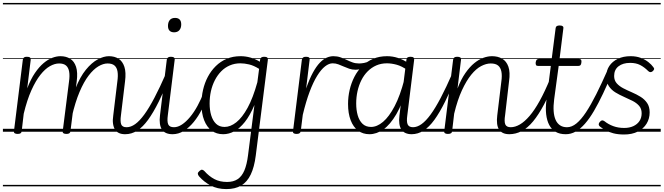

<svg xmlns="http://www.w3.org/2000/svg" viewBox="-20 -905 4559 1319"><path d="M839 17Q815 17 797.5 9Q780 1 770 -15Q760 -31 756.5 -55.5Q753 -80 758 -112L786 -344Q792 -385 787.5 -413Q783 -441 766.5 -455Q750 -469 719 -469Q689 -469 655.5 -449Q622 -429 589 -386Q556 -343 526.5 -273.5Q497 -204 474 -105H451Q468 -219 499 -298Q530 -377 570 -426Q610 -475 651.5 -497Q693 -519 728 -519Q767 -519 794.5 -501.5Q822 -484 834.5 -446Q847 -408 839 -346L811 -114Q805 -71 812.5 -51Q820 -31 849 -31Q858 -31 862.5 -23.5Q867 -16 866 -7Q865 2 858.5 9.5Q852 17 839 17ZM101 15Q88 15 81 10.5Q74 6 76 -5L137 -496Q139 -506 145 -510.5Q151 -515 164 -515Q180 -515 186 -510Q192 -505 191 -494L167 -298Q191 -361 220 -403.5Q249 -446 279.5 -471.5Q310 -497 339.5 -508Q369 -519 395 -519Q434 -519 462 -501.5Q490 -484 502.5 -446Q515 -408 507 -346L464 -4Q463 6 456.5 10.5Q450 15 436 15Q423 15 416 10.5Q409 6 411 -5L454 -344Q460 -385 455 -413Q450 -441 433.5 -455Q417 -469 386 -469Q356 -469 323 -450.5Q290 -432 257.5 -391Q225 -350 195.5 -284.5Q166 -219 143 -124L129 -4Q128 6 121.5 10.5Q115 15 101 15ZM0 365H964V375H0ZM0 -20H964V0H0ZM0 -505H964V-500H0ZM0 -885H964V-875H0Z M840 17Q830 17 824.5 9.5Q819 2 820 -7Q821 -16 828.5 -23.5Q836 -31 850 -31Q879 -31 909 -52.5Q939 -74 971.5 -118.5Q1004 -163 1041 -233.5Q1078 -304 1121 -402Q1126 -412 1134.5 -412Q1143 -412 1149.5 -405.5Q1156 -399 1152 -389Q1109 -284 1071 -207.5Q1033 -131 997 -81.5Q961 -32 922.5 -7.5Q884 17 840 17ZM964 365V375ZM964 -20V0ZM964 -505V-500ZM964 -885V-875Z M1166 17Q1140 17 1121.5 9Q1103 1 1092.5 -15Q1082 -31 1078.5 -55.5Q1075 -80 1079 -112L1126 -496Q1128 -506 1134.5 -510.5Q1141 -515 1154 -515Q1169 -515 1175.5 -509.5Q1182 -504 1180 -494L1133 -114Q1127 -71 1135.5 -51Q1144 -31 1175 -31Q1185 -31 1189.5 -23.5Q1194 -16 1193 -7Q1192 2 1185 9.5Q1178 17 1166 17ZM1176 -683Q1156 -683 1145 -694Q1134 -705 1134 -727Q1134 -752 1146 -767Q1158 -782 1183 -782Q1203 -782 1214 -771Q1225 -760 1225 -737Q1225 -713 1212.5 -698Q1200 -683 1176 -683ZM964 365H1289V375H964ZM964 -20H1289V0H964ZM964 -505H1289V-500H964ZM964 -885H1289V-875H964Z M1165 17Q1155 17 1149.5 9.5Q1144 2 1145 -7Q1146 -16 1153.5 -23.5Q1161 -31 1175 -31Q1202 -31 1230 -49.5Q1258 -68 1285.5 -101Q1313 -134 1337 -178Q1361 -222 1381 -274Q1385 -284 1393 -285Q1401 -286 1408 -280.5Q1415 -275 1412 -265Q1394 -208 1368.5 -157Q1343 -106 1311 -67Q1279 -28 1242.5 -5.5Q1206 17 1165 17ZM1289 365V375ZM1289 -20V0ZM1289 -505V-500ZM1289 -885V-875Z M1535 394Q1474 394 1427.5 369.5Q1381 345 1347 306Q1339 296 1339 287.5Q1339 279 1351 269Q1361 260 1368.5 261Q1376 262 1384 270Q1416 306 1453 325.5Q1490 345 1540 345Q1584 345 1613 325.5Q1642 306 1659 265.5Q1676 225 1684 161L1728 -184Q1697 -111 1662 -67Q1627 -23 1589.5 -3Q1552 17 1513 17Q1467 17 1434 -7.5Q1401 -32 1382.5 -79Q1364 -126 1364 -191Q1364 -240 1375 -288Q1386 -336 1408 -377.5Q1430 -419 1462.5 -451Q1495 -483 1537.5 -501Q1580 -519 1633 -519Q1667 -519 1700.5 -509.5Q1734 -500 1765 -481L1767 -496Q1769 -506 1775.5 -510.5Q1782 -515 1795 -515Q1810 -515 1816 -509.5Q1822 -504 1820 -493L1737 164Q1727 243 1702.5 294Q1678 345 1637 369.5Q1596 394 1535 394ZM1523 -33Q1563 -33 1603.5 -65Q1644 -97 1681 -164.5Q1718 -232 1748 -340L1760 -432Q1723 -455 1691 -462.5Q1659 -470 1631 -470Q1592 -470 1558.5 -455.5Q1525 -441 1499.5 -415Q1474 -389 1456 -354Q1438 -319 1429 -278.5Q1420 -238 1420 -194Q1420 -149 1431 -112.5Q1442 -76 1464.5 -54.5Q1487 -33 1523 -33ZM1289 365H1912V375H1289ZM1289 -20H1912V0H1289ZM1289 -505H1912V-500H1289ZM1289 -885H1912V-875H1289Z M2017 15Q2004 15 1997.5 10.5Q1991 6 1993 -5L2054 -496Q2056 -506 2062.5 -510.5Q2069 -515 2082 -515Q2097 -515 2103 -510Q2109 -505 2107 -494L2083 -297Q2106 -363 2129.5 -406Q2153 -449 2177 -474Q2201 -499 2224.5 -509Q2248 -519 2270 -519Q2281 -519 2286 -511.5Q2291 -504 2290 -494Q2289 -484 2282.5 -477Q2276 -470 2265 -470Q2240 -470 2213 -449Q2186 -428 2159 -384.5Q2132 -341 2107 -274.5Q2082 -208 2060 -116L2046 -4Q2044 6 2037.5 10.5Q2031 15 2017 15ZM1892 365H2296V375H1892ZM1892 -20H2296V0H1892ZM1892 -505H2296V-500H1892ZM1892 -885H2296V-875H1892Z M2422 -426Q2399 -426 2379 -433Q2359 -440 2341 -448Q2323 -456 2304.5 -463Q2286 -470 2265 -470Q2253 -470 2248 -477Q2243 -484 2243.5 -494Q2244 -504 2250.5 -511.5Q2257 -519 2270 -519Q2296 -519 2318 -511.5Q2340 -504 2360.5 -494Q2381 -484 2401.5 -476.5Q2422 -469 2447 -469Q2461 -469 2481 -472.5Q2501 -476 2518 -486Q2525 -490 2530.5 -487Q2536 -484 2538.5 -477Q2541 -470 2540 -463.5Q2539 -457 2532 -454Q2513 -445 2492.5 -439Q2472 -433 2454 -429.5Q2436 -426 2422 -426ZM2296 365V375ZM2296 -20V0ZM2296 -505V-500ZM2296 -885V-875Z M2518 17Q2473 17 2440 -7.5Q2407 -32 2389 -79Q2371 -126 2371 -191Q2371 -240 2382 -287.5Q2393 -335 2414.5 -377Q2436 -419 2468.5 -451Q2501 -483 2543.5 -501Q2586 -519 2639 -519Q2677 -519 2714 -507Q2751 -495 2786 -471L2781 -422Q2740 -451 2704.5 -460.5Q2669 -470 2638 -470Q2598 -470 2565 -455.5Q2532 -441 2506 -415Q2480 -389 2462.5 -354Q2445 -319 2436 -278.5Q2427 -238 2427 -194Q2427 -149 2437.5 -112.5Q2448 -76 2470.5 -54.5Q2493 -33 2529 -33Q2570 -33 2611.5 -68Q2653 -103 2691 -175.5Q2729 -248 2758 -360L2777 -308Q2745 -193 2703 -121Q2661 -49 2614 -16Q2567 17 2518 17ZM2808 17Q2784 17 2766 9Q2748 1 2737.5 -15Q2727 -31 2723.5 -55Q2720 -79 2724 -111L2772 -495Q2773 -506 2780 -510.5Q2787 -515 2800 -515Q2815 -515 2821 -509.5Q2827 -504 2825 -493L2778 -112Q2772 -70 2780.5 -50.5Q2789 -31 2818 -31Q2827 -31 2831.5 -23.5Q2836 -16 2835 -7Q2834 2 2827.5 9.5Q2821 17 2808 17ZM2296 365H2931V375H2296ZM2296 -20H2931V0H2296ZM2296 -505H2931V-500H2296ZM2296 -885H2931V-875H2296Z M2807 17Q2797 17 2791.5 9.5Q2786 2 2787 -7Q2788 -16 2795.5 -23.5Q2803 -31 2817 -31Q2846 -31 2876 -52.5Q2906 -74 2938.5 -118.5Q2971 -163 3008 -233.5Q3045 -304 3088 -402Q3093 -412 3101.5 -412Q3110 -412 3116.5 -405.5Q3123 -399 3119 -389Q3076 -284 3038 -207.5Q3000 -131 2964 -81.5Q2928 -32 2889.5 -7.5Q2851 17 2807 17ZM2931 365V375ZM2931 -20V0ZM2931 -505V-500ZM2931 -885V-875Z M3480 17Q3454 17 3436.5 9Q3419 1 3408.5 -15Q3398 -31 3395 -55.5Q3392 -80 3396 -112L3424 -344Q3430 -385 3424.5 -413Q3419 -441 3401.5 -455Q3384 -469 3351 -469Q3320 -469 3285.5 -451Q3251 -433 3217.5 -392Q3184 -351 3153.5 -285Q3123 -219 3100 -124L3086 -4Q3085 6 3078 10.5Q3071 15 3057 15Q3044 15 3037 10.5Q3030 6 3032 -5L3093 -496Q3095 -506 3101.5 -510.5Q3108 -515 3121 -515Q3136 -515 3142.5 -510Q3149 -505 3147 -494L3123 -297Q3147 -360 3177 -403Q3207 -446 3238.5 -471.5Q3270 -497 3301 -508Q3332 -519 3360 -519Q3400 -519 3429.5 -502Q3459 -485 3472.5 -447Q3486 -409 3477 -346L3450 -114Q3443 -71 3451 -51Q3459 -31 3489 -31Q3499 -31 3503.5 -23.5Q3508 -16 3507 -7Q3506 2 3499 9.5Q3492 17 3480 17ZM2931 365H3602V375H2931ZM2931 -20H3602V0H2931ZM2931 -505H3602V-500H2931ZM2931 -885H3602V-875H2931Z M3478 17Q3468 17 3462.5 9.5Q3457 2 3458 -7Q3459 -16 3466.5 -23.5Q3474 -31 3488 -31Q3519 -31 3551.5 -50Q3584 -69 3618 -108.5Q3652 -148 3687.5 -212Q3723 -276 3760 -366Q3765 -376 3774 -376Q3783 -376 3789 -369.5Q3795 -363 3791 -352Q3754 -256 3717 -186.5Q3680 -117 3642.5 -71.5Q3605 -26 3564 -4.5Q3523 17 3478 17ZM3602 365V375ZM3602 -20V0ZM3602 -505V-500ZM3602 -885V-875Z M3866 17Q3825 17 3797 0.5Q3769 -16 3753 -46.5Q3737 -77 3732 -120Q3727 -163 3734 -217L3764 -452H3677Q3666 -452 3662.5 -458Q3659 -464 3660 -476Q3662 -489 3667 -494.5Q3672 -500 3682 -500H3770L3797 -711Q3798 -721 3804.5 -725.5Q3811 -730 3825 -730Q3839 -730 3845.5 -725Q3852 -720 3850 -709L3824 -500H3958Q3968 -500 3972 -494Q3976 -488 3974 -476Q3973 -463 3968 -457.5Q3963 -452 3952 -452H3818L3787 -223Q3781 -177 3783.5 -141.5Q3786 -106 3797 -81.5Q3808 -57 3827.5 -44Q3847 -31 3874 -31Q3885 -31 3889.5 -23.5Q3894 -16 3893.5 -7Q3893 2 3886 9.5Q3879 17 3866 17ZM3602 365H3990V375H3602ZM3602 -20H3990V0H3602ZM3602 -505H3990V-500H3602ZM3602 -885H3990V-875H3602Z M3867 17Q3856 17 3851.5 9.5Q3847 2 3848.5 -7Q3850 -16 3857 -23.5Q3864 -31 3876 -31Q3908 -31 3940 -57Q3972 -83 4005.5 -133.5Q4039 -184 4076 -257.5Q4113 -331 4155 -426Q4160 -437 4169.5 -437Q4179 -437 4186.5 -429.5Q4194 -422 4189 -412Q4155 -330 4123 -262.5Q4091 -195 4060.5 -143Q4030 -91 3998.5 -55Q3967 -19 3934.5 -1Q3902 17 3867 17ZM3990 365H4040V375H3990ZM3990 -20H4040V0H3990ZM3990 -505H4040V-500H3990ZM3990 -885H4040V-875H3990Z M4267 19Q4225 19 4193 10.5Q4161 2 4138.5 -11Q4116 -24 4101 -36Q4093 -43 4093 -51Q4093 -59 4101 -68Q4109 -77 4116 -78Q4123 -79 4133 -72Q4159 -51 4193 -38.5Q4227 -26 4268 -26Q4304 -26 4331 -38.5Q4358 -51 4373 -73.5Q4388 -96 4388 -127Q4388 -158 4370.5 -178Q4353 -198 4325.5 -212Q4298 -226 4267 -239.5Q4236 -253 4208 -270Q4180 -287 4162.5 -313.5Q4145 -340 4145 -380Q4145 -421 4166 -452Q4187 -483 4224.5 -501Q4262 -519 4312 -519Q4351 -519 4381.5 -507.5Q4412 -496 4434 -478.5Q4456 -461 4468 -444Q4475 -436 4473.5 -429.5Q4472 -423 4463 -415Q4455 -409 4447.5 -409.5Q4440 -410 4433 -417Q4406 -444 4377.5 -458.5Q4349 -473 4309 -473Q4259 -473 4229 -449.5Q4199 -426 4199 -383Q4199 -353 4216.5 -333Q4234 -313 4262 -298.5Q4290 -284 4321.5 -270.5Q4353 -257 4380.5 -240Q4408 -223 4425.5 -197.5Q4443 -172 4443 -133Q4443 -90 4422 -55.5Q4401 -21 4361.5 -1Q4322 19 4267 19ZM4040 365H4519V375H4040ZM4040 -20H4519V0H4040ZM4040 -505H4519V-500H4040ZM4040 -885H4519V-875H4040Z"/></svg>

Font: Playwrite GB S Guides
Style: Italic
Weight: 400
Italic angle: -7.01216°
Designer: Veronika Burian, José Scaglione
Foundry: TypeTogether
Version: Version 1.002